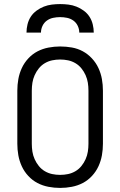

<svg xmlns="http://www.w3.org/2000/svg" viewBox="-20 -910 590 942"><path d="M275 12Q246 12 217.5 6.5Q189 1 164 -12Q139 -25 119 -46.5Q99 -68 87 -94Q75 -120 70 -148Q65 -176 65 -205V-465Q65 -494 70 -522Q75 -550 87 -576Q99 -602 119 -623.5Q139 -645 164 -658Q189 -671 217.5 -676.5Q246 -682 275 -682Q304 -682 332.5 -677Q361 -672 386 -658.5Q411 -645 431 -623.5Q451 -602 463 -576Q475 -550 480 -522Q485 -494 485 -465V-205Q485 -176 480 -148Q475 -120 463 -94Q451 -68 431 -46.5Q411 -25 386 -12Q361 1 332.5 6.5Q304 12 275 12ZM275 -52Q295 -52 314 -56Q333 -60 350 -70Q367 -80 379.5 -95.5Q392 -111 400 -129Q408 -147 411 -166Q414 -185 414 -205V-465Q414 -485 411 -504Q408 -523 400 -541Q392 -559 379.5 -574.5Q367 -590 350 -600Q333 -610 314 -614Q295 -618 275 -618Q255 -618 236 -614Q217 -610 200 -600Q183 -590 170.5 -574.5Q158 -559 150 -541Q142 -523 139 -504Q136 -485 136 -465V-205Q136 -185 139 -166Q142 -147 150 -129Q158 -111 170.5 -95.5Q183 -80 200 -70Q217 -60 236 -56Q255 -52 275 -52ZM110 -750Q110 -770 115 -790.5Q120 -811 131 -828Q142 -845 159 -857.5Q176 -870 195 -877.5Q214 -885 234.5 -887.5Q255 -890 275 -890Q295 -890 315.5 -887.5Q336 -885 355 -877.5Q374 -870 391 -857.5Q408 -845 419 -828Q430 -811 435 -790.5Q440 -770 440 -750H369Q369 -767 361.5 -783Q354 -799 340 -809Q326 -819 309 -822.5Q292 -826 275 -826Q258 -826 241 -822.5Q224 -819 210 -809Q196 -799 188.5 -783Q181 -767 181 -750Z"/></svg>

Font: Lode Term
Style: Regular
Weight: 400
Monospace: yes
Designer: Belleve Invis
Foundry: Belleve Invis
Version: Version 29.2.0